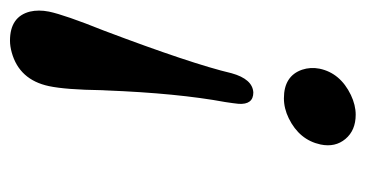

<svg xmlns="http://www.w3.org/2000/svg" viewBox="-188 -510 708 371"><g transform="rotate(-90 165.5 -324.0)"><path d="M272.9 -658.2Q319.3 -658.2 329.1 -619.6Q333 -603 329.1 -583Q322.8 -552.7 292.5 -477.1Q228 -306.6 210 -230Q198.7 -189.5 172.9 -188Q148.9 -188 150.9 -216.8Q151.9 -226.6 154.3 -242.2Q171.4 -334.5 176.8 -472.7Q176.8 -477.1 177.2 -480Q178.2 -550.8 185.1 -583Q197.3 -640.1 250 -654.8Q262.2 -658.2 272.9 -658.2ZM72.3 -58.1Q81.1 -99.1 123 -119.6Q142.1 -128.9 161.6 -128.9Q204.6 -128.9 216.8 -93.8Q222.2 -77.6 218.8 -60.1Q210.4 -20 168 0.5Q148.4 9.8 129.9 9.8Q99.6 9.8 83 -10Q66.4 -29.8 72.3 -58.1Z"/></g></svg>

Font: Linux Libertine Slanted O
Style: Bold Slanted
Weight: 700
Designer: Philipp H. Poll
Foundry: Philipp H. Poll
Version: Version 5.0.0